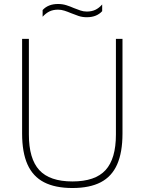

<svg xmlns="http://www.w3.org/2000/svg" viewBox="-20 -935 726 964"><path d="M343.5 9Q257 9 201 -20Q145 -49 118 -109.5Q91 -170 91 -264.5V-740H125V-259.5Q125 -138 177.2 -81Q229.5 -24 343.5 -24Q458 -24 510 -81Q562 -138 562 -259.5V-740H595V-264.5Q595 -170 568.2 -109.5Q541.5 -49 486 -20Q430.5 9 343.5 9ZM415.5 -848.5Q393.5 -848.5 374 -855Q354.5 -861.5 336.5 -869Q320 -876 304 -881.2Q288 -886.5 271.5 -886.5Q247 -886.5 228.8 -877.8Q210.5 -869 194 -851V-884.5Q207.5 -899.5 226.8 -907.2Q246 -915 271.5 -915Q293.5 -915 313.2 -908.8Q333 -902.5 351 -894.5Q367.5 -888 383.2 -882.5Q399 -877 415.5 -877Q440.5 -877 458.8 -885.8Q477 -894.5 493 -912.5V-879Q480 -864.5 460.8 -856.5Q441.5 -848.5 415.5 -848.5Z"/></svg>

Font: Encode Sans Condensed Thin Thin
Style: Regular
Weight: 250
Version: Version 3.002